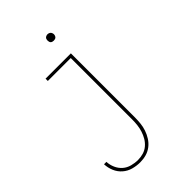

<svg xmlns="http://www.w3.org/2000/svg" viewBox="-266 -803 1131 1131"><g transform="rotate(-45 300.0 -237.0)"><path d="M209 223Q179 223 149.5 215Q120 207 97 187Q74 167 62 138.5Q50 110 49 80H69Q70 106 81 131Q92 156 111.5 173Q131 190 157 197Q183 204 209 204Q232 204 254 197.5Q276 191 293.5 176Q311 161 322.5 141.5Q334 122 341 100Q348 78 350.5 55.5Q353 33 353 10V-501H162V-520H373V10Q373 36 370.5 61Q368 86 360 110Q352 134 338 156Q324 178 304 193.5Q284 209 259.5 216Q235 223 209 223ZM355 -644Q350 -644 344.5 -645.5Q339 -647 335.5 -650.5Q332 -654 330.5 -659.5Q329 -665 329 -670Q329 -675 330.5 -680.5Q332 -686 335.5 -689.5Q339 -693 344.5 -695Q350 -697 355 -697Q360 -697 365.5 -695Q371 -693 374.5 -689.5Q378 -686 380 -680.5Q382 -675 382 -670Q382 -665 380 -659.5Q378 -654 374.5 -650.5Q371 -647 365.5 -645.5Q360 -644 355 -644Z"/></g></svg>

Font: Iosevka Thin Extended
Style: Regular
Weight: 100
Width: 7
Monospace: yes
Designer: Belleve Invis
Foundry: Belleve Invis
Version: Version 32.5.0; ttfautohint (v1.8.4)